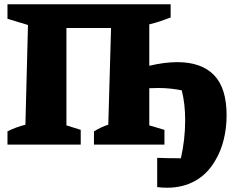

<svg xmlns="http://www.w3.org/2000/svg" viewBox="-20 -677 1090 899"><path d="M15 0V-62Q55 -82 99 -93L111 -560L15 -589V-657H779V-595Q755 -586 730 -577.5Q705 -569 679 -563V-369Q750 -386 810 -386Q923 -386 982 -325.5Q1041 -265 1041 -137Q1041 -78 1027.5 -23Q1014 32 987 76Q951 138 893.5 170Q836 202 762 202Q739 202 716 199V62Q740 63 764 63.5Q788 64 812 64Q820 64 827 64Q847 -24 847 -114Q847 -192 831 -254Q806 -259 779 -262Q752 -265 721 -265Q700 -265 679 -264V-90L750 -69V0H420V-62Q437 -72 453.5 -80Q470 -88 487 -93L500 -546H291V-90L358 -69V0Z"/></svg>

Font: Piazzolla ExtraBold
Style: Regular
Weight: 800
Designer: Juan Pablo del Peral
Foundry: Huerta Tipografica
Version: Version 1.330